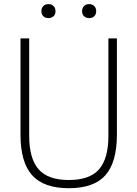

<svg xmlns="http://www.w3.org/2000/svg" viewBox="-20 -932 687 960"><path d="M324 9Q198.5 9 140.5 -56Q82.5 -121 82.5 -258.5V-740H126V-252.5Q126 -139.5 172.8 -85.8Q219.5 -32 324 -32Q429 -32 475.5 -85.8Q522 -139.5 522 -252.5V-740H564.5V-258.5Q564.5 -121 507.2 -56Q450 9 324 9ZM426 -841.5Q410 -841.5 400.2 -850.8Q390.5 -860 390.5 -876Q390.5 -892 400.2 -901.8Q410 -911.5 426 -911.5Q441.5 -911.5 451.2 -901.8Q461 -892 461 -876Q461 -860 451.2 -850.8Q441.5 -841.5 426 -841.5ZM222 -841.5Q206.5 -841.5 196.8 -850.8Q187 -860 187 -876Q187 -892 196.8 -901.8Q206.5 -911.5 222 -911.5Q238 -911.5 247.8 -901.8Q257.5 -892 257.5 -876Q257.5 -860 247.8 -850.8Q238 -841.5 222 -841.5Z"/></svg>

Font: Encode Sans Semi Condensed ExtraLight
Style: Regular
Weight: 200
Width: 4
Designer: Multiple Designers
Foundry: Impallari Type
Version: Version 3.000; ttfautohint (v1.8.3) -l 8 -r 50 -G 200 -x 14 